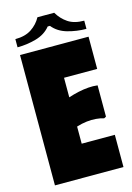

<svg xmlns="http://www.w3.org/2000/svg" viewBox="-129 -931 686 996"><g transform="rotate(-15 213.5 -433.0)"><path d="M406 -700V-527H228V-422Q255 -431 282.5 -437Q310 -443 336.5 -445Q363 -447 386 -444V-276L375 -270Q356 -276 332.5 -278Q309 -280 283 -277Q257 -274 228 -265V-173H406V0H38V-700ZM176 -866H266Q287 -830 320 -808Q353 -786 406 -786V-742Q355 -742 305.5 -756Q256 -770 227 -806H215Q186 -770 136.5 -756Q87 -742 36 -742V-786Q89 -786 123 -808.5Q157 -831 176 -866Z"/></g></svg>

Font: Phudu Light Black
Style: Regular
Weight: 900
Version: Version 1.005;gftools[0.9.23]